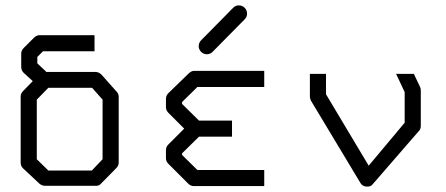

<svg xmlns="http://www.w3.org/2000/svg" viewBox="-20 -745 1660 715"><path d="M152 -477H336Q348 -477 358 -467L414 -404Q422 -396 422 -385V-140Q422 -128 413 -119L355 -60Q349 -53 337.5 -53H334H148Q137.5 -53 128 -60L66 -118Q57 -126 57 -140V-387Q57 -397 67 -407L102 -443L68 -474Q59 -483 59 -496V-545Q59 -557 68 -566L107 -605Q116 -614 128 -614H332V-554H140L119 -533V-509L151 -479ZM117 -374V-152L160 -110H322L362 -152V-374L323 -418H160Z M720 -573Q720 -586 729 -595L848.3 -716Q857.2 -725 869.2 -725Q882.1 -725 891.1 -716Q900 -707 900 -694Q900 -682 891.1 -673L771.7 -552Q762.8 -543 749.8 -543Q737.9 -543 729 -552Q720 -561 720 -573ZM964 -52H702Q690 -52 681 -61L607 -135Q598 -144 598 -156V-186Q598 -198 607 -207L666 -266L607 -325Q598 -334 598 -346V-377Q598 -389 607 -398L681 -470Q692 -481 702 -481H964V-421H715L658 -365V-358L721 -296H844V-236H721L658 -174V-168L715 -112H964Z M1521 -470 1544 -422Q1547 -416 1547 -409V-276Q1547 -262.5 1538 -255L1368 -59L1363 -54Q1356.5 -50 1347 -50Q1330 -50 1322 -64L1138 -370Q1134 -378 1134 -386V-470H1194V-394L1353 -128L1487 -288V-402L1455 -470Z"/></svg>

Font: ibm3270
Style: Regular
Weight: 400
Monospace: yes
Version: Version 2.0.3